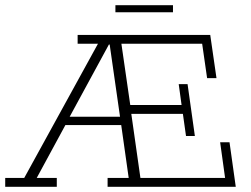

<svg xmlns="http://www.w3.org/2000/svg" viewBox="-29 -717 962 737"><path d="M-9 0V-34H64L347 -549H269V-583H778L802 -417H766L747 -549H437L471 -314H668L657 -394H691L719 -195H685L673 -280H475L510 -34H835L816 -171H852L876 0H384V-34H465L435 -246L451 -237H214L228 -248L112 -34H189V0ZM232 -257 226 -269H441L433 -260L392 -546H389ZM414 -670V-697H635V-670Z"/></svg>

Font: Rokkitt ExtraLight
Style: Regular
Weight: 250
Version: Version 3.103